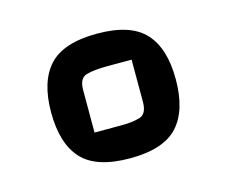

<svg xmlns="http://www.w3.org/2000/svg" viewBox="-56 -750 518 439"><g transform="rotate(-15 203.5 -530.5)"><path d="M56 -531Q56 -604 90 -641Q124 -678 204 -678Q283 -678 317 -641Q351 -604 351 -531Q351 -457 317 -420Q283 -383 204 -383Q124 -383 90 -420Q56 -457 56 -531ZM140 -461H203Q231 -461 248 -466.5Q265 -472 265 -500V-600H208Q177 -600 158.5 -595Q140 -590 140 -562Z"/></g></svg>

Font: Changa ExtraLight
Style: Regular
Weight: 400
Version: Version 3.002; ttfautohint (v1.8.2)